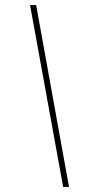

<svg xmlns="http://www.w3.org/2000/svg" viewBox="-20 -734 346 754"><path d="M228 0 98 -714H122L251 0Z"/></svg>

Font: Noto Sans Thin
Style: Italic
Weight: 100
Italic angle: -12°
Designer: Monotype Design Team
Foundry: Monotype Imaging Inc.
Version: Version 2.013; ttfautohint (v1.8.4.7-5d5b)